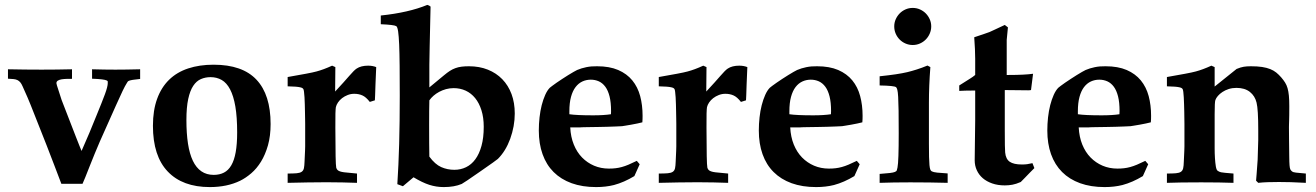

<svg xmlns="http://www.w3.org/2000/svg" viewBox="-20 -739 5318 776"><path d="M228 3.9Q215.3 -30.3 200.4 -68.6Q185.5 -106.9 168.5 -151.4L104 -314.5Q95.2 -337.4 71.3 -390.1Q66.9 -400.4 62 -406.2Q57.1 -412.1 50.5 -415.3Q43.9 -418.5 34.9 -419.4Q25.9 -420.4 12.2 -420.9V-459Q82 -457.5 147.9 -457.5Q210.4 -457.5 271 -459V-420.4Q261.2 -420.4 250 -420.2Q238.8 -419.9 229.5 -418.5Q220.2 -417 214.1 -413.3Q208 -409.7 208 -402.8L210 -394L229 -335L287.1 -185.1Q295.4 -163.1 301.3 -149.2Q307.1 -135.3 309.6 -128.9L341.3 -202.1L371.1 -274.9Q392.6 -327.1 404.1 -358.2Q415.5 -389.2 415.5 -402.8Q415.5 -406.2 415.5 -409.2Q415.5 -412.1 410.2 -414.3Q404.8 -416.5 391.6 -418.2Q378.4 -419.9 352.1 -420.9V-459Q402.8 -457.5 446.3 -457.5Q488.8 -457.5 546.4 -459V-419.9Q526.9 -418 516.8 -416.3Q506.8 -414.6 502 -412.8Q497.1 -411.1 495.6 -408.2Q494.1 -405.3 491.2 -400.9Q481 -385.7 448.7 -313L383.3 -166.5Q373.5 -144.5 362.8 -117.9Q352.1 -91.3 342.3 -66.9Q332.5 -42.5 325 -23.2Q317.4 -3.9 313.5 3.9Z M598.1 -230.5Q598.1 -293 615 -339.4Q631.8 -385.7 663.3 -416.5Q694.8 -447.3 740.5 -462.4Q786.1 -477.5 843.3 -477.5Q960 -477.5 1016.8 -416.7Q1073.7 -356 1073.7 -237.8Q1073.7 -189.5 1063 -151.6Q1052.2 -113.8 1034.9 -85.7Q1017.6 -57.6 995.4 -38.6Q973.1 -19.5 950.2 -8.3Q897.5 17.1 828.1 17.1Q717.8 17.1 658 -45.7Q598.1 -108.4 598.1 -230.5ZM733.4 -253.9Q733.4 -200.2 739.7 -158.7Q746.1 -117.2 759.5 -89.1Q772.9 -61 793.9 -46.6Q814.9 -32.2 843.8 -32.2Q867.2 -32.2 885 -41.3Q902.8 -50.3 914.8 -70.8Q926.8 -91.3 932.6 -124Q938.5 -156.7 938.5 -203.6Q938.5 -266.1 931.2 -308.8Q923.8 -351.6 909.9 -377.9Q896 -404.3 876 -415.8Q856 -427.2 831.1 -427.2Q810.1 -427.2 792 -419.4Q773.9 -411.6 761 -392.1Q748 -372.6 740.7 -338.9Q733.4 -305.2 733.4 -253.9Z M1422.9 -37.6V0Q1395 -1 1364.5 -1.7Q1334 -2.4 1299.8 -2.4Q1261.7 -2.4 1222.9 -1.7Q1184.1 -1 1142.6 0V-37.6Q1165.5 -37.6 1179 -38.8Q1192.4 -40 1199.2 -44.7Q1206.1 -49.3 1208.3 -59.1Q1210.4 -68.8 1210.9 -86.4L1212.9 -129.9Q1213.4 -136.7 1213.4 -147.7Q1213.4 -158.7 1213.4 -174.3V-238.3Q1213.4 -246.1 1213.1 -259Q1212.9 -272 1212.6 -286.9Q1212.4 -301.8 1211.9 -317.4Q1211.4 -333 1210.7 -345.9Q1210 -358.9 1208.7 -367.9Q1207.5 -377 1206.1 -378.9Q1204.6 -381.3 1201.9 -383.1Q1199.2 -384.8 1192.9 -386.2Q1186.5 -387.7 1174.8 -388.7Q1163.1 -389.6 1142.6 -390.1V-427.7Q1187 -435.5 1216.1 -440.9Q1245.1 -446.3 1259.3 -450.2Q1287.1 -457.5 1322.3 -473.6L1335.4 -467.8L1334.5 -369.1Q1354 -389.6 1367.7 -405.3Q1381.3 -420.9 1391.4 -432.1Q1401.4 -443.4 1408.4 -450.7Q1415.5 -458 1421.4 -461.9Q1439 -473.6 1467.8 -473.6Q1485.8 -473.6 1500.5 -467.8L1497.6 -398.4Q1496.6 -370.1 1496.1 -353.8Q1495.6 -337.4 1495.1 -333.5L1474.6 -327.1Q1459 -347.2 1444.3 -353.5Q1429.7 -359.9 1411.6 -359.9Q1397.9 -359.9 1385.3 -355Q1372.6 -350.1 1362.5 -342.3Q1352.5 -334.5 1345.9 -324.7Q1339.4 -314.9 1337.4 -305.7Q1336.4 -300.8 1335.7 -280.3Q1335 -259.8 1335.4 -223.1L1336.4 -107.9Q1336.9 -89.4 1337.4 -77.6Q1337.9 -65.9 1338.9 -61.5Q1340.3 -57.1 1342.5 -54Q1344.7 -50.8 1349.4 -48.3Q1354 -45.9 1361.8 -44.2Q1369.6 -42.5 1382.8 -41.5Z M1519 -641.1V-676.3Q1631.3 -688 1707 -719.2Q1714.8 -717.3 1720.2 -712.4Q1717.8 -610.4 1716.6 -552Q1715.3 -493.7 1715.3 -477.5V-385.7L1774.4 -434.6Q1787.1 -445.3 1798.1 -452.4Q1809.1 -459.5 1820.6 -463.6Q1832 -467.8 1845.2 -469.5Q1858.4 -471.2 1875.5 -471.2Q1917.5 -471.2 1951.7 -457.5Q1985.8 -443.8 2010 -418.9Q2034.2 -394 2047.4 -358.9Q2060.5 -323.7 2060.5 -280.3Q2060.5 -229 2042 -177.7Q2023.9 -128.4 1992.2 -96.7Q1987.8 -92.3 1920.9 -45.9Q1887.2 -22.5 1868.7 -10Q1850.1 2.4 1846.2 4.4Q1816.4 17.1 1773.4 17.1Q1743.7 17.1 1715.3 8.1Q1687 -1 1651.4 -22.5L1608.4 13.7L1585.9 5.4Q1590.8 -69.8 1593.3 -158Q1595.7 -246.1 1595.7 -351.1Q1595.7 -420.9 1595.2 -472.4Q1594.7 -523.9 1593.3 -558.6Q1591.8 -593.3 1589.1 -611.8Q1586.4 -630.4 1581.5 -633.3Q1573.2 -638.7 1519 -641.1ZM1715.3 -333.5Q1714.8 -314.9 1714.6 -290Q1714.4 -265.1 1714.4 -233.9Q1714.4 -192.4 1714.6 -160.4Q1714.8 -128.4 1715.3 -106Q1738.3 -74.7 1763.2 -63.7Q1788.1 -52.7 1816.4 -52.7Q1841.8 -52.7 1863.5 -63.2Q1885.3 -73.7 1901.1 -95.2Q1917 -116.7 1926 -149.4Q1935.1 -182.1 1935.1 -226.6Q1935.1 -264.2 1925.8 -293.5Q1916.5 -322.8 1900.4 -342.5Q1884.3 -362.3 1862.1 -372.6Q1839.8 -382.8 1813.5 -382.8Q1797.4 -382.8 1782.5 -378.7Q1767.6 -374.5 1754.9 -367.7Q1742.2 -360.8 1732.2 -352.1Q1722.2 -343.3 1715.3 -333.5Z M2565.4 -75.2 2543.9 -27.3Q2502 -2 2461.4 8.8Q2428.2 17.1 2389.2 17.1Q2333.5 17.1 2290.3 1.5Q2247.1 -14.2 2217.5 -43.7Q2188 -73.2 2172.9 -115.7Q2157.7 -158.2 2157.7 -211.4Q2157.7 -237.8 2160.6 -264.4Q2163.6 -291 2169.4 -314Q2175.3 -336.9 2183.6 -355.5Q2191.9 -374 2202.1 -384.3Q2204.1 -386.2 2211.7 -391.8Q2219.2 -397.5 2229.7 -404.8Q2240.2 -412.1 2252.7 -420.2Q2265.1 -428.2 2276.6 -435.5Q2288.1 -442.9 2297.9 -448.2Q2307.6 -453.6 2312.5 -456.1Q2329.6 -463.4 2349.6 -467.5Q2369.6 -471.7 2393.1 -471.2Q2443.4 -471.2 2478.5 -456.1Q2513.7 -440.9 2535.6 -414.1Q2557.6 -387.2 2567.4 -350.6Q2577.1 -314 2577.1 -271Q2577.1 -264.2 2576.9 -257.6Q2576.7 -251 2576.2 -244.6Q2568.8 -242.7 2556.4 -240Q2543.9 -237.3 2531.2 -235.1Q2518.6 -232.9 2508.1 -231.2Q2497.6 -229.5 2494.1 -229Q2484.4 -228.5 2468.3 -227.8Q2452.1 -227.1 2434.1 -226.6Q2416 -226.1 2397.5 -225.8Q2378.9 -225.6 2364 -225.3Q2349.1 -225.1 2340.1 -224.9Q2331.1 -224.6 2331.1 -224.6Q2327.6 -224.1 2324.2 -224.1Q2320.8 -224.1 2316.9 -224.1H2284.7Q2286.6 -185.5 2299.1 -154.8Q2311.5 -124 2332.5 -102.5Q2353.5 -81.1 2381.1 -69.3Q2408.7 -57.6 2440.9 -57.6Q2456.1 -57.6 2468.3 -59.1Q2480.5 -60.5 2493.2 -64Q2505.9 -67.4 2520.3 -73.5Q2534.7 -79.6 2553.7 -88.9ZM2449.2 -277.3Q2449.2 -280.8 2449.5 -283.9Q2449.7 -287.1 2449.7 -290Q2449.7 -325.2 2443.6 -349.4Q2437.5 -373.5 2426.5 -388.4Q2415.5 -403.3 2400.4 -410.2Q2385.3 -417 2367.7 -417Q2349.6 -417 2333.7 -409.7Q2317.9 -402.3 2306.2 -387Q2294.4 -371.6 2287.8 -347.4Q2281.2 -323.2 2281.2 -289.1V-277.3Q2310.1 -272.9 2377.4 -272.9Q2420.9 -272.9 2449.2 -277.3Z M2922.9 -37.6V0Q2895 -1 2864.5 -1.7Q2834 -2.4 2799.8 -2.4Q2761.7 -2.4 2722.9 -1.7Q2684.1 -1 2642.6 0V-37.6Q2665.5 -37.6 2679 -38.8Q2692.4 -40 2699.2 -44.7Q2706.1 -49.3 2708.3 -59.1Q2710.4 -68.8 2710.9 -86.4L2712.9 -129.9Q2713.4 -136.7 2713.4 -147.7Q2713.4 -158.7 2713.4 -174.3V-238.3Q2713.4 -246.1 2713.1 -259Q2712.9 -272 2712.6 -286.9Q2712.4 -301.8 2711.9 -317.4Q2711.4 -333 2710.7 -345.9Q2710 -358.9 2708.7 -367.9Q2707.5 -377 2706.1 -378.9Q2704.6 -381.3 2701.9 -383.1Q2699.2 -384.8 2692.9 -386.2Q2686.5 -387.7 2674.8 -388.7Q2663.1 -389.6 2642.6 -390.1V-427.7Q2687 -435.5 2716.1 -440.9Q2745.1 -446.3 2759.3 -450.2Q2787.1 -457.5 2822.3 -473.6L2835.4 -467.8L2834.5 -369.1Q2854 -389.6 2867.7 -405.3Q2881.3 -420.9 2891.4 -432.1Q2901.4 -443.4 2908.4 -450.7Q2915.5 -458 2921.4 -461.9Q2939 -473.6 2967.8 -473.6Q2985.8 -473.6 3000.5 -467.8L2997.6 -398.4Q2996.6 -370.1 2996.1 -353.8Q2995.6 -337.4 2995.1 -333.5L2974.6 -327.1Q2959 -347.2 2944.3 -353.5Q2929.7 -359.9 2911.6 -359.9Q2897.9 -359.9 2885.3 -355Q2872.6 -350.1 2862.5 -342.3Q2852.5 -334.5 2845.9 -324.7Q2839.4 -314.9 2837.4 -305.7Q2836.4 -300.8 2835.7 -280.3Q2835 -259.8 2835.4 -223.1L2836.4 -107.9Q2836.9 -89.4 2837.4 -77.6Q2837.9 -65.9 2838.9 -61.5Q2840.3 -57.1 2842.5 -54Q2844.7 -50.8 2849.4 -48.3Q2854 -45.9 2861.8 -44.2Q2869.6 -42.5 2882.8 -41.5Z M3454.6 -75.2 3433.1 -27.3Q3391.1 -2 3350.6 8.8Q3317.4 17.1 3278.3 17.1Q3222.7 17.1 3179.4 1.5Q3136.2 -14.2 3106.7 -43.7Q3077.1 -73.2 3062 -115.7Q3046.9 -158.2 3046.9 -211.4Q3046.9 -237.8 3049.8 -264.4Q3052.7 -291 3058.6 -314Q3064.5 -336.9 3072.8 -355.5Q3081.1 -374 3091.3 -384.3Q3093.3 -386.2 3100.8 -391.8Q3108.4 -397.5 3118.9 -404.8Q3129.4 -412.1 3141.8 -420.2Q3154.3 -428.2 3165.8 -435.5Q3177.2 -442.9 3187 -448.2Q3196.8 -453.6 3201.7 -456.1Q3218.8 -463.4 3238.8 -467.5Q3258.8 -471.7 3282.2 -471.2Q3332.5 -471.2 3367.7 -456.1Q3402.8 -440.9 3424.8 -414.1Q3446.8 -387.2 3456.5 -350.6Q3466.3 -314 3466.3 -271Q3466.3 -264.2 3466.1 -257.6Q3465.8 -251 3465.3 -244.6Q3458 -242.7 3445.6 -240Q3433.1 -237.3 3420.4 -235.1Q3407.7 -232.9 3397.2 -231.2Q3386.7 -229.5 3383.3 -229Q3373.5 -228.5 3357.4 -227.8Q3341.3 -227.1 3323.2 -226.6Q3305.2 -226.1 3286.6 -225.8Q3268.1 -225.6 3253.2 -225.3Q3238.3 -225.1 3229.2 -224.9Q3220.2 -224.6 3220.2 -224.6Q3216.8 -224.1 3213.4 -224.1Q3210 -224.1 3206.1 -224.1H3173.8Q3175.8 -185.5 3188.2 -154.8Q3200.7 -124 3221.7 -102.5Q3242.7 -81.1 3270.3 -69.3Q3297.9 -57.6 3330.1 -57.6Q3345.2 -57.6 3357.4 -59.1Q3369.6 -60.5 3382.3 -64Q3395 -67.4 3409.4 -73.5Q3423.8 -79.6 3442.9 -88.9ZM3338.4 -277.3Q3338.4 -280.8 3338.6 -283.9Q3338.9 -287.1 3338.9 -290Q3338.9 -325.2 3332.8 -349.4Q3326.7 -373.5 3315.7 -388.4Q3304.7 -403.3 3289.6 -410.2Q3274.4 -417 3256.8 -417Q3238.8 -417 3222.9 -409.7Q3207 -402.3 3195.3 -387Q3183.6 -371.6 3177 -347.4Q3170.4 -323.2 3170.4 -289.1V-277.3Q3199.2 -272.9 3266.6 -272.9Q3310.1 -272.9 3338.4 -277.3Z M3668.9 -707Q3684.6 -707 3698.2 -700.9Q3711.9 -694.8 3721.9 -684.6Q3731.9 -674.3 3737.8 -660.9Q3743.7 -647.5 3743.7 -632.3Q3743.7 -617.2 3737.8 -603.5Q3731.9 -589.8 3721.9 -579.6Q3711.9 -569.3 3698.2 -563.2Q3684.6 -557.1 3668.9 -557.1Q3653.8 -557.1 3640.1 -563Q3626.5 -568.8 3616.2 -579.1Q3606 -589.4 3600.1 -603Q3594.2 -616.7 3594.2 -632.3Q3594.2 -647.5 3600.1 -660.9Q3606 -674.3 3616 -684.6Q3626 -694.8 3639.6 -700.9Q3653.3 -707 3668.9 -707ZM3535.2 0V-36.1Q3562.5 -38.1 3576.7 -39.8Q3590.8 -41.5 3597.2 -44.2Q3603.5 -46.9 3604.7 -51Q3606 -55.2 3607.4 -62Q3609.9 -74.7 3611.1 -109.4Q3612.3 -144 3612.3 -200.2Q3612.3 -256.3 3611.8 -291.7Q3611.3 -327.1 3610.1 -347.4Q3608.9 -367.7 3606.7 -376Q3604.5 -384.3 3601.6 -386.7Q3594.2 -392.6 3535.2 -393.6V-430.7Q3572.3 -434.6 3600.1 -438.7Q3627.9 -442.9 3646.5 -447.3Q3665 -451.7 3685.5 -458.3Q3706.1 -464.8 3728.5 -474.1L3740.2 -467.8Q3734.4 -391.6 3734.4 -324.7V-158.7Q3734.4 -126 3734.9 -105Q3735.4 -84 3736.6 -71.5Q3737.8 -59.1 3740 -53.7Q3742.2 -48.3 3746.1 -46.4Q3752.4 -43 3768.1 -41.3Q3783.7 -39.6 3810.1 -38.1V0Q3774.9 -1 3737.8 -1.5Q3700.7 -2 3659.2 -2Q3624 -2 3593 -1.5Q3562 -1 3535.2 0Z M3856.9 -371.6V-393.6L3900.9 -421.4Q3912.1 -428.2 3921.4 -436V-501.5Q3921.4 -519 3920.4 -540.5Q3919.4 -562 3917.5 -588.4Q3941.4 -596.2 3956.8 -601.6Q3972.2 -606.9 3979 -609.4Q3980 -609.9 3995.4 -616.9Q4010.7 -624 4041 -638.2L4053.7 -628.4L4048.8 -577.6V-436H4057.1Q4089.8 -436 4114.3 -437.3Q4138.7 -438.5 4155.3 -440.9L4147 -375Q4144 -374.5 4141.4 -374.3Q4138.7 -374 4136.2 -374L4041 -375V-211.9Q4041 -137.2 4042.5 -123Q4044.9 -96.2 4061 -85.2Q4077.1 -74.2 4109.9 -74.2Q4123 -74.2 4131.3 -75.4Q4139.6 -76.7 4152.8 -79.6L4160.6 -59.6L4143.1 -42Q4131.8 -30.8 4123 -21.2Q4114.3 -11.7 4105.5 -3.4Q4086.4 4.9 4071.5 7.6Q4056.6 10.3 4041 10.3Q4012.7 10.3 3990.2 2.4Q3967.8 -5.4 3952.1 -18.8Q3936.5 -32.2 3928 -50.8Q3919.4 -69.3 3919.4 -91.3L3921.4 -252.4V-373H3908.2Q3881.3 -373 3856.9 -371.6Z M4620.6 -75.2 4599.1 -27.3Q4557.1 -2 4516.6 8.8Q4483.4 17.1 4444.3 17.1Q4388.7 17.1 4345.5 1.5Q4302.2 -14.2 4272.7 -43.7Q4243.2 -73.2 4228 -115.7Q4212.9 -158.2 4212.9 -211.4Q4212.9 -237.8 4215.8 -264.4Q4218.8 -291 4224.6 -314Q4230.5 -336.9 4238.8 -355.5Q4247.1 -374 4257.3 -384.3Q4259.3 -386.2 4266.8 -391.8Q4274.4 -397.5 4284.9 -404.8Q4295.4 -412.1 4307.9 -420.2Q4320.3 -428.2 4331.8 -435.5Q4343.3 -442.9 4353 -448.2Q4362.8 -453.6 4367.7 -456.1Q4384.8 -463.4 4404.8 -467.5Q4424.8 -471.7 4448.2 -471.2Q4498.5 -471.2 4533.7 -456.1Q4568.8 -440.9 4590.8 -414.1Q4612.8 -387.2 4622.6 -350.6Q4632.3 -314 4632.3 -271Q4632.3 -264.2 4632.1 -257.6Q4631.8 -251 4631.3 -244.6Q4624 -242.7 4611.6 -240Q4599.1 -237.3 4586.4 -235.1Q4573.7 -232.9 4563.2 -231.2Q4552.7 -229.5 4549.3 -229Q4539.6 -228.5 4523.4 -227.8Q4507.3 -227.1 4489.3 -226.6Q4471.2 -226.1 4452.6 -225.8Q4434.1 -225.6 4419.2 -225.3Q4404.3 -225.1 4395.3 -224.9Q4386.2 -224.6 4386.2 -224.6Q4382.8 -224.1 4379.4 -224.1Q4376 -224.1 4372.1 -224.1H4339.8Q4341.8 -185.5 4354.2 -154.8Q4366.7 -124 4387.7 -102.5Q4408.7 -81.1 4436.3 -69.3Q4463.9 -57.6 4496.1 -57.6Q4511.2 -57.6 4523.4 -59.1Q4535.6 -60.5 4548.3 -64Q4561 -67.4 4575.4 -73.5Q4589.8 -79.6 4608.9 -88.9ZM4504.4 -277.3Q4504.4 -280.8 4504.6 -283.9Q4504.9 -287.1 4504.9 -290Q4504.9 -325.2 4498.8 -349.4Q4492.7 -373.5 4481.7 -388.4Q4470.7 -403.3 4455.6 -410.2Q4440.4 -417 4422.9 -417Q4404.8 -417 4388.9 -409.7Q4373 -402.3 4361.3 -387Q4349.6 -371.6 4343 -347.4Q4336.4 -323.2 4336.4 -289.1V-277.3Q4365.2 -272.9 4432.6 -272.9Q4476.1 -272.9 4504.4 -277.3Z M5257.8 -37.6V0Q5224.1 -2 5197.3 -2.7Q5170.4 -3.4 5149.4 -3.4Q5124.5 -3.4 5104 -2.7Q5083.5 -2 5065.4 0L5056.6 -8.8Q5057.1 -14.2 5058.8 -35.2Q5060.5 -56.2 5063 -93.3L5065.4 -173.3V-211.9Q5065.4 -254.9 5063.7 -282.7Q5062 -310.5 5058.6 -324.2Q5052.2 -351.1 5031.7 -367.4Q5011.2 -383.8 4977.1 -383.8Q4960.4 -383.8 4946 -379.2Q4931.6 -374.5 4920.7 -367.2Q4909.7 -359.9 4902.3 -351.3Q4895 -342.8 4892.1 -334.5Q4889.2 -326.7 4889.2 -277.3V-256.3V-174.3Q4889.2 -159.7 4889.2 -139.4Q4889.2 -119.1 4890.4 -100.1Q4891.6 -81.1 4894 -66.4Q4896.5 -51.8 4901.4 -48.8Q4905.3 -46.4 4907.5 -45.2Q4909.7 -43.9 4915 -42.7Q4920.4 -41.5 4931.6 -40.5Q4942.9 -39.6 4965.3 -37.6V0Q4938.5 -1 4906 -1.5Q4873.5 -2 4835 -2Q4789.6 -2 4755.4 -1.5Q4721.2 -1 4696.3 0V-37.6Q4719.2 -37.6 4732.7 -38.8Q4746.1 -40 4752.9 -44.7Q4759.8 -49.3 4762 -59.1Q4764.2 -68.8 4764.6 -86.4L4766.6 -129.9Q4767.1 -136.7 4767.1 -147.7Q4767.1 -158.7 4767.1 -174.3V-238.3Q4767.1 -246.1 4766.8 -259Q4766.6 -272 4766.4 -286.9Q4766.1 -301.8 4765.6 -317.4Q4765.1 -333 4764.4 -345.9Q4763.7 -358.9 4762.5 -367.9Q4761.2 -377 4759.8 -378.9Q4758.3 -381.3 4755.6 -383.1Q4752.9 -384.8 4746.6 -386.2Q4740.2 -387.7 4728.5 -388.7Q4716.8 -389.6 4696.3 -390.1V-427.7Q4740.7 -435.5 4769.8 -440.9Q4798.8 -446.3 4813 -450.2Q4840.8 -457.5 4876 -473.6L4889.2 -467.8V-389.2L4978 -460.4Q4986.8 -463.9 4993.7 -466.1Q5000.5 -468.3 5006.8 -469.2Q5013.2 -470.2 5020 -470.7Q5026.9 -471.2 5035.6 -471.2Q5062 -471.2 5081.1 -468.3Q5100.1 -465.3 5114 -459.7Q5127.9 -454.1 5138.2 -445.8Q5148.4 -437.5 5158.2 -426.3Q5167.5 -415.5 5173.8 -405.5Q5180.2 -395.5 5183.8 -382.8Q5187.5 -370.1 5189.2 -352.8Q5190.9 -335.4 5190.9 -309.6Q5190.9 -288.1 5190.7 -274.2Q5190.4 -260.3 5190.2 -251Q5189.9 -241.7 5189.7 -235.8Q5189.5 -230 5189.5 -224.6L5189.9 -174.3Q5190.4 -131.3 5190.7 -107.2Q5190.9 -83 5191.9 -70.8Q5192.9 -58.6 5195.1 -54.4Q5197.3 -50.3 5201.2 -46.9Q5204.1 -44.4 5208 -43.2Q5211.9 -42 5218.3 -41.3Q5224.6 -40.5 5234.1 -39.8Q5243.7 -39.1 5257.8 -37.6Z"/></svg>

Font: XB Kayhan
Style: Bold
Weight: 700
Designer: Behnam
Foundry: Irmug
Version: Version 7.300 2009